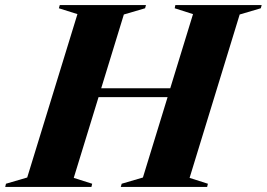

<svg xmlns="http://www.w3.org/2000/svg" viewBox="-70 -735 1048 755"><path d="M234.5 -679.5 161.5 -702.5 165 -715H504L500.5 -702.5L417 -678L328 -388H599.5L689 -679.5L617 -702.5L619.5 -715H959L955.5 -702.5L872.5 -678L675.5 -35.5L747.5 -12.5L744.5 0H405L408.5 -12.5L492 -37L589 -353H317.5L220 -35.5L292.5 -12.5L289.5 0H-49.5L-46.5 -12.5L37 -37Z"/></svg>

Font: Newsreader Display
Style: Bold Italic
Weight: 700
Italic angle: -17°
Designer: Hugues Gentile
Foundry: Production Type
Version: Version 1.001